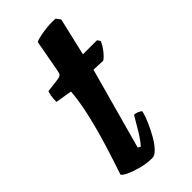

<svg xmlns="http://www.w3.org/2000/svg" viewBox="-219 -734 784 784"><g transform="rotate(-45 173.0 -341.5)"><path d="M157 0Q126 0 95 -8Q64 -16 42 -26.5Q20 -37 17 -44Q37 -103 58 -171Q79 -239 94.5 -306Q110 -373 114 -427L42 -439Q42 -457 44.5 -471.5Q47 -486 50 -493L113 -501Q124 -503 128.5 -507.5Q133 -512 135 -524L161 -666Q175 -673 210 -678.5Q245 -684 280 -682L294 -663L256 -500H337L346 -487Q338 -468 322.5 -448.5Q307 -429 296 -423L242 -425L145 -73L156 -66Q166 -76 179.5 -96Q193 -116 206 -139Q219 -162 229 -178Q238 -178 249.5 -173Q261 -168 263 -163Q258 -142 246 -114.5Q234 -87 219 -60.5Q204 -34 187.5 -17Q171 0 157 0Z"/></g></svg>

Font: Texturina 72pt 72pt Black
Style: Italic
Weight: 900
Italic angle: -11°
Designer: Guillermo Torres Carreño
Foundry: Omnibus-Type
Version: Version 1.002; ttfautohint (v1.8.3)